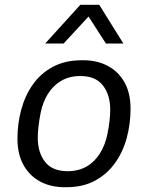

<svg xmlns="http://www.w3.org/2000/svg" viewBox="-20 -773 622 803"><path d="M250 10Q193 10 148.5 -13.5Q104 -37 78.5 -82.5Q53 -128 53 -193Q53 -256 69 -315Q85 -374 118 -420.5Q151 -467 202 -494Q253 -521 322 -521H329Q386 -521 430.5 -497.5Q475 -474 500.5 -429Q526 -384 526 -318Q526 -255 510 -196Q494 -137 461 -91Q428 -45 377.5 -17.5Q327 10 257 10ZM263 -57Q308 -57 342 -76.5Q376 -96 398 -131.5Q420 -167 429 -211Q435 -240 438 -266.5Q441 -293 441 -314Q441 -376 410.5 -415.5Q380 -455 316 -455Q270 -455 236 -435Q202 -415 180.5 -380.5Q159 -346 150 -301Q144 -271 141 -244.5Q138 -218 138 -197Q138 -135 168.5 -96Q199 -57 263 -57ZM169 -591 316 -753H395L496 -591H423L329 -737H381L246 -591Z"/></svg>

Font: Chivo Medium Light
Style: Italic
Weight: 300
Italic angle: -8.05°
Version: Version 2.002